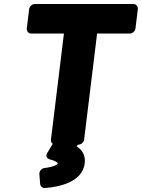

<svg xmlns="http://www.w3.org/2000/svg" viewBox="-20 -699 710 961"><path d="M373 25C384 25 399 15 401 0L466 -531H630C641 -531 656 -541 658 -556L670 -654C671 -665 663 -679 648 -679H154C143 -679 128 -669 126 -654L114 -556C113 -545 121 -531 136 -531H300L235 0C234 6 236 16 244 21L218 64C202 90 224 97 230 99C272 110 269 120 269 121C269 121 259 135 203 142C186 144 176 160 177 172L181 222C182 233 192 243 205 242C289 236 393 207 404 119C409 78 391 51 364 34L370 25Z"/></svg>

Font: Falling Sky
Style: BlkObl
Weight: 900
Designer: Paul D. Hunt
Foundry: Adobe Systems Incorporated
Version: Version 1.02